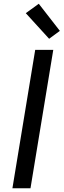

<svg xmlns="http://www.w3.org/2000/svg" viewBox="-20 -1000 340 1020"><path d="M46 0 167 -735H263L142 0ZM241 -794 117 -930 186 -980 298 -836Z"/></svg>

Font: Iosevka Aile Medium
Style: Italic
Weight: 500
Italic angle: -9°
Designer: Belleve Invis
Foundry: Belleve Invis
Version: Version 31.1.0; ttfautohint (v1.8.4)